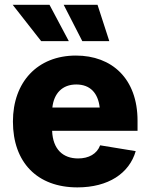

<svg xmlns="http://www.w3.org/2000/svg" viewBox="-20 -790 641 820"><path d="M310.5 10.3C442.9 10.3 532.2 -49.8 559.6 -144.5L407.7 -169.4C394 -132.8 359.4 -113.3 313.5 -113.3C249 -113.3 205.6 -152.3 202.6 -231.4H567.4V-274.4C567.4 -454.6 457.5 -552.7 304.2 -552.7C140.1 -552.7 35.2 -439.5 35.2 -271C35.2 -96.2 139.2 10.3 310.5 10.3ZM155.8 -614.3H273.9L191.4 -769.5H34.2ZM331.5 -614.3H446.8L396.5 -769.5H252ZM203.6 -330.6C210 -390.6 245.6 -429.2 305.7 -429.2C365.2 -429.2 398.9 -392.6 405.8 -330.6Z"/></svg>

Font: Inter ExtraBold
Style: Regular
Weight: 800
Designer: Rasmus Andersson
Foundry: rsms
Version: Version 4.001;git-9221beed3